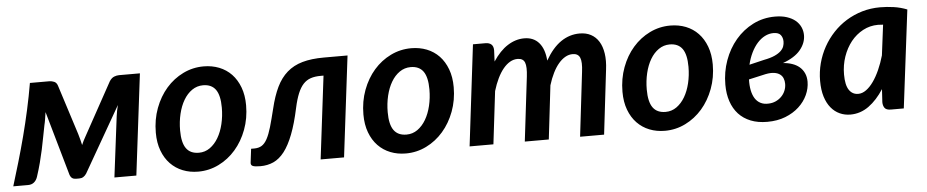

<svg xmlns="http://www.w3.org/2000/svg" viewBox="-44 -743 4691 972"><g transform="rotate(-5 2301.5 -257.0)"><path d="M342.5 -235.5 262 -487.5C258.7 -498.2 252.9 -505.2 244.8 -508.8C236.6 -512.2 228.3 -514 220 -514H121.5C113.8 -469 105.1 -424.2 95.2 -379.5C85.4 -334.8 74.8 -290.8 63.5 -247.5C52.2 -204.2 40.4 -161.8 28.2 -120.2C16.1 -78.8 4 -38.7 -8 0H67C79.3 0 89.5 -3.2 97.5 -9.8C105.5 -16.2 111.5 -25.3 115.5 -37C123.8 -62.3 130.8 -86 136.5 -108C142.2 -130 147.2 -151.3 151.8 -172C156.2 -192.7 160.3 -213 164 -233C167.7 -253 171.7 -273.5 176 -294.5C178.3 -303.5 180.4 -313.9 182.2 -325.8C184.1 -337.6 185.8 -349 187.5 -360L281 -32C286.3 -17.7 296.5 -10.5 311.5 -10.5H329C336.7 -10.5 343.5 -12.4 349.5 -16.2C355.5 -20.1 360.7 -25.3 365 -32L555.5 -364C552.8 -354.3 550.6 -344.6 548.8 -334.8C546.9 -324.9 545.5 -316 544.5 -308L506 0H617.5L680.5 -514H574C566 -514 557.7 -512.2 549 -508.8C540.3 -505.2 532.5 -498.2 525.5 -487.5L377.5 -218.5C373.5 -211.5 369.8 -204.7 366.5 -198C363.2 -191.3 360.2 -184.7 357.5 -178C355.8 -186.7 353.7 -195.8 351 -205.2C348.3 -214.8 345.5 -224.8 342.5 -235.5Z M943.5 -87.5C914.5 -87.5 893 -97.2 879 -116.8C865 -136.2 858 -166.8 858 -208.5C858 -237.8 861.2 -265.7 867.5 -292C873.8 -318.3 882.8 -341.4 894.5 -361.2C906.2 -381.1 920.4 -396.8 937.2 -408.5C954.1 -420.2 972.8 -426 993.5 -426C1022.2 -426 1043.5 -416.2 1057.5 -396.8C1071.5 -377.2 1078.5 -346.7 1078.5 -305C1078.5 -276 1075.3 -248.3 1069 -222C1062.7 -195.7 1053.7 -172.6 1042 -152.8C1030.3 -132.9 1016.2 -117.1 999.5 -105.2C982.8 -93.4 964.2 -87.5 943.5 -87.5ZM932 7.5C969 7.5 1003.8 -0.6 1036.5 -16.8C1069.2 -32.9 1097.8 -55.1 1122.2 -83.2C1146.8 -111.4 1166.2 -144.6 1180.5 -182.8C1194.8 -220.9 1202 -262 1202 -306C1202 -340.3 1197 -370.8 1187 -397.5C1177 -424.2 1163.2 -446.7 1145.8 -465C1128.2 -483.3 1107.4 -497.2 1083.2 -506.8C1059.1 -516.2 1032.8 -521 1004.5 -521C967.5 -521 932.7 -513 900 -497C867.3 -481 838.7 -459 814.2 -431C789.8 -403 770.3 -369.8 756 -331.5C741.7 -293.2 734.5 -251.8 734.5 -207.5C734.5 -173.2 739.5 -142.7 749.5 -116C759.5 -89.3 773.3 -66.8 791 -48.5C808.7 -30.2 829.5 -16.2 853.5 -6.8C877.5 2.8 903.7 7.5 932 7.5Z M1337 -277.5C1328 -240.8 1319.9 -210.2 1312.8 -185.5C1305.6 -160.8 1297.9 -141 1289.8 -126C1281.6 -111 1272.3 -100.3 1262 -94C1251.7 -87.7 1239 -84.5 1224 -84.5H1208L1199.5 -14.5C1198.5 -6.2 1201.6 -0.4 1208.8 2.8C1215.9 5.9 1228.8 7.5 1247.5 7.5C1271.8 7.5 1294.1 2.9 1314.2 -6.2C1334.4 -15.4 1352.8 -30.8 1369.5 -52.2C1386.2 -73.8 1401.4 -102.3 1415.2 -138C1429.1 -173.7 1441.7 -218 1453 -271C1459.3 -300 1466.5 -324.2 1474.5 -343.5C1482.5 -362.8 1491.8 -378.2 1502.5 -389.8C1513.2 -401.2 1525.7 -409.4 1540 -414.2C1554.3 -419.1 1571.2 -421.5 1590.5 -421.5H1605.5L1554 0H1673L1735.5 -512.5H1615.5C1572.8 -512.5 1536.2 -508.2 1505.8 -499.5C1475.2 -490.8 1449.2 -477 1427.5 -458C1405.8 -439 1387.8 -414.7 1373.5 -385C1359.2 -355.3 1347 -319.5 1337 -277.5Z M1998.5 -87.5C1969.5 -87.5 1948 -97.2 1934 -116.8C1920 -136.2 1913 -166.8 1913 -208.5C1913 -237.8 1916.2 -265.7 1922.5 -292C1928.8 -318.3 1937.8 -341.4 1949.5 -361.2C1961.2 -381.1 1975.4 -396.8 1992.2 -408.5C2009.1 -420.2 2027.8 -426 2048.5 -426C2077.2 -426 2098.5 -416.2 2112.5 -396.8C2126.5 -377.2 2133.5 -346.7 2133.5 -305C2133.5 -276 2130.3 -248.3 2124 -222C2117.7 -195.7 2108.7 -172.6 2097 -152.8C2085.3 -132.9 2071.2 -117.1 2054.5 -105.2C2037.8 -93.4 2019.2 -87.5 1998.5 -87.5ZM1987 7.5C2024 7.5 2058.8 -0.6 2091.5 -16.8C2124.2 -32.9 2152.8 -55.1 2177.2 -83.2C2201.8 -111.4 2221.2 -144.6 2235.5 -182.8C2249.8 -220.9 2257 -262 2257 -306C2257 -340.3 2252 -370.8 2242 -397.5C2232 -424.2 2218.2 -446.7 2200.8 -465C2183.2 -483.3 2162.4 -497.2 2138.2 -506.8C2114.1 -516.2 2087.8 -521 2059.5 -521C2022.5 -521 1987.7 -513 1955 -497C1922.3 -481 1893.7 -459 1869.2 -431C1844.8 -403 1825.3 -369.8 1811 -331.5C1796.7 -293.2 1789.5 -251.8 1789.5 -207.5C1789.5 -173.2 1794.5 -142.7 1804.5 -116C1814.5 -89.3 1828.3 -66.8 1846 -48.5C1863.7 -30.2 1884.5 -16.2 1908.5 -6.8C1932.5 2.8 1958.7 7.5 1987 7.5Z M2311 0H2432L2464 -268C2471 -291.3 2479.1 -312.4 2488.2 -331.2C2497.4 -350.1 2507.4 -366.1 2518.2 -379.2C2529.1 -392.4 2540.6 -402.5 2552.8 -409.5C2564.9 -416.5 2577.7 -420 2591 -420C2610 -420 2622.3 -412.8 2628 -398.2C2633.7 -383.8 2634.5 -359.8 2630.5 -326.5L2591.5 0H2713.5L2745.5 -272.5C2752.5 -295.5 2760.6 -316.2 2769.8 -334.5C2778.9 -352.8 2788.9 -368.3 2799.8 -381C2810.6 -393.7 2822 -403.3 2834 -410C2846 -416.7 2858.3 -420 2871 -420C2889.7 -420 2902.1 -412.8 2908.2 -398.2C2914.4 -383.8 2915.3 -359.8 2911 -326.5L2872.5 0H2994.5L3033 -326.5C3037 -357.5 3037.2 -385.1 3033.5 -409.2C3029.8 -433.4 3022.8 -453.8 3012.5 -470.2C3002.2 -486.8 2988.8 -499.3 2972.5 -508C2956.2 -516.7 2937.2 -521 2915.5 -521C2881.2 -521 2849.4 -511.1 2820.2 -491.2C2791.1 -471.4 2764.5 -440.5 2740.5 -398.5C2737.5 -438.2 2726.8 -468.5 2708.5 -489.5C2690.2 -510.5 2665.3 -521 2634 -521C2604.7 -521 2576.5 -512.4 2549.5 -495.2C2522.5 -478.1 2497.5 -452 2474.5 -417L2477 -473.5C2477 -487.5 2473.4 -497.7 2466.2 -504C2459.1 -510.3 2449 -513.5 2436 -513.5H2373Z M3315 -87.5C3286 -87.5 3264.5 -97.2 3250.5 -116.8C3236.5 -136.2 3229.5 -166.8 3229.5 -208.5C3229.5 -237.8 3232.7 -265.7 3239 -292C3245.3 -318.3 3254.3 -341.4 3266 -361.2C3277.7 -381.1 3291.9 -396.8 3308.8 -408.5C3325.6 -420.2 3344.3 -426 3365 -426C3393.7 -426 3415 -416.2 3429 -396.8C3443 -377.2 3450 -346.7 3450 -305C3450 -276 3446.8 -248.3 3440.5 -222C3434.2 -195.7 3425.2 -172.6 3413.5 -152.8C3401.8 -132.9 3387.7 -117.1 3371 -105.2C3354.3 -93.4 3335.7 -87.5 3315 -87.5ZM3303.5 7.5C3340.5 7.5 3375.3 -0.6 3408 -16.8C3440.7 -32.9 3469.2 -55.1 3493.8 -83.2C3518.2 -111.4 3537.7 -144.6 3552 -182.8C3566.3 -220.9 3573.5 -262 3573.5 -306C3573.5 -340.3 3568.5 -370.8 3558.5 -397.5C3548.5 -424.2 3534.8 -446.7 3517.2 -465C3499.8 -483.3 3478.9 -497.2 3454.8 -506.8C3430.6 -516.2 3404.3 -521 3376 -521C3339 -521 3304.2 -513 3271.5 -497C3238.8 -481 3210.2 -459 3185.8 -431C3161.2 -403 3141.8 -369.8 3127.5 -331.5C3113.2 -293.2 3106 -251.8 3106 -207.5C3106 -173.2 3111 -142.7 3121 -116C3131 -89.3 3144.8 -66.8 3162.5 -48.5C3180.2 -30.2 3201 -16.2 3225 -6.8C3249 2.8 3275.2 7.5 3303.5 7.5Z M4046.5 -413.5C4046.5 -427.8 4043.6 -441.5 4037.8 -454.5C4031.9 -467.5 4023.2 -478.8 4011.8 -488.5C4000.2 -498.2 3985.8 -505.8 3968.5 -511.5C3951.2 -517.2 3931 -520 3908 -520C3867.7 -520 3830.4 -511.3 3796.2 -494C3762.1 -476.7 3732.5 -453.2 3707.5 -423.8C3682.5 -394.2 3663 -360.1 3649 -321.2C3635 -282.4 3628 -241.5 3628 -198.5C3628 -167.2 3632.2 -138.8 3640.8 -113.5C3649.2 -88.2 3661.8 -66.5 3678.2 -48.5C3694.8 -30.5 3715.2 -16.7 3739.5 -7C3763.8 2.7 3791.8 7.5 3823.5 7.5C3857.8 7.5 3888.6 2.2 3915.8 -8.5C3942.9 -19.2 3966 -33.2 3985 -50.8C4004 -68.2 4018.6 -88.1 4028.8 -110.2C4038.9 -132.4 4044 -154.8 4044 -177.5C4044 -193.8 4041.1 -208.3 4035.2 -221C4029.4 -233.7 4021.3 -244.3 4011 -253C4000.7 -261.7 3988.4 -268.4 3974.2 -273.2C3960.1 -278.1 3944.7 -281 3928 -282C3968.7 -296.7 3998.6 -315.7 4017.8 -339C4036.9 -362.3 4046.5 -387.2 4046.5 -413.5ZM3749.5 -214.5 3836 -234C3853.3 -237.3 3867.9 -238.1 3879.8 -236.2C3891.6 -234.4 3901.2 -230.8 3908.8 -225.2C3916.2 -219.8 3921.7 -212.8 3925 -204.2C3928.3 -195.8 3930 -186.5 3930 -176.5C3930 -164.5 3927.8 -153 3923.2 -142C3918.8 -131 3912.3 -121.2 3904 -112.8C3895.7 -104.2 3885.8 -97.4 3874.5 -92.2C3863.2 -87.1 3850.7 -84.3 3837 -84C3821.7 -83.3 3808.3 -85.9 3797 -91.8C3785.7 -97.6 3776.4 -106.2 3769.2 -117.5C3762.1 -128.8 3756.8 -142.7 3753.5 -159C3750.2 -175.3 3748.8 -193.8 3749.5 -214.5ZM3893 -437.5C3910.7 -437.5 3923 -432.9 3930 -423.8C3937 -414.6 3940.5 -403.5 3940.5 -390.5C3940.5 -382.5 3939.2 -374.5 3936.5 -366.5C3933.8 -358.5 3928.7 -350.8 3921 -343.2C3913.3 -335.8 3902.6 -328.8 3888.8 -322.5C3874.9 -316.2 3856.7 -310.8 3834 -306.5L3758.5 -288.5C3763.8 -310.8 3771 -331.2 3780 -349.5C3789 -367.8 3799.3 -383.5 3811 -396.5C3822.7 -409.5 3835.5 -419.6 3849.5 -426.8C3863.5 -433.9 3878 -437.5 3893 -437.5Z M4517.5 0 4579 -497.5C4557 -506.2 4534.4 -512.2 4511.2 -515.5C4488.1 -518.8 4465 -520.5 4442 -520.5C4410 -520.5 4379.6 -516.2 4350.8 -507.8C4321.9 -499.2 4295.1 -487.3 4270.2 -472C4245.4 -456.7 4223 -438.3 4203 -417C4183 -395.7 4165.9 -372.2 4151.8 -346.8C4137.6 -321.2 4126.7 -294 4119 -265C4111.3 -236 4107.5 -206.2 4107.5 -175.5C4107.5 -144.8 4111.1 -118.1 4118.2 -95.2C4125.4 -72.4 4135.2 -53.4 4147.8 -38.2C4160.2 -23.1 4174.9 -11.7 4191.8 -4C4208.6 3.7 4226.7 7.5 4246 7.5C4280 7.5 4311.2 -2.8 4339.5 -23.2C4367.8 -43.7 4393.3 -71.7 4416 -107L4412 -41C4412 -29.3 4414.8 -19.6 4420.2 -11.8C4425.8 -3.9 4436.3 0 4452 0ZM4294.5 -93.5C4274.8 -93.5 4259.3 -101.8 4248 -118.5C4236.7 -135.2 4231 -161.5 4231 -197.5C4231 -229.2 4235.9 -259.2 4245.8 -287.8C4255.6 -316.2 4269.1 -341.2 4286.2 -362.8C4303.4 -384.2 4323.8 -401.3 4347.5 -414C4371.2 -426.7 4396.8 -433 4424.5 -433C4432.5 -433 4441 -432.5 4450 -431.5L4430.5 -277C4423.2 -251.3 4414.5 -227.3 4404.5 -205C4394.5 -182.7 4383.7 -163.2 4372 -146.8C4360.3 -130.2 4347.9 -117.2 4334.8 -107.8C4321.6 -98.2 4308.2 -93.5 4294.5 -93.5Z"/></g></svg>

Font: Lato
Style: Bold Italic
Weight: 700
Italic angle: -7°
Designer: Lukasz Dziedzic
Foundry: tyPoland Lukasz Dziedzic
Version: Version 2.007; 2014-02-27